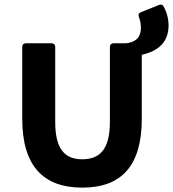

<svg xmlns="http://www.w3.org/2000/svg" viewBox="-20 -816 764 847"><path d="M723.6 -704.1C723.6 -737.3 712.9 -769.5 700.2 -790C696.3 -795.9 689.5 -796.9 680.7 -793.9L600.6 -761.7C591.8 -757.8 588.9 -751 592.8 -741.2C597.7 -727.5 601.6 -710.9 601.6 -694.3C601.6 -642.6 569.3 -628.9 535.2 -625H480.5C470.7 -625 464.8 -619.1 464.8 -609.4V-277.3C464.8 -156.2 418.9 -113.3 342.8 -113.3C267.6 -113.3 223.6 -156.2 223.6 -277.3V-609.4C223.6 -619.1 217.8 -625 208 -625H93.8C84 -625 78.1 -619.1 78.1 -609.4V-292C78.1 -82 172.9 11.7 342.8 11.7C513.7 11.7 605.5 -82 605.5 -292V-574.2C678.7 -590.8 723.6 -629.9 723.6 -704.1Z"/></svg>

Font: Ed Sans Neue
Style: Bold
Weight: 700
Designer: Stephen Hutchings
Version: Version 1.004;PS 001.004;hotconv 1.0.88;makeotf.lib2.5.64775